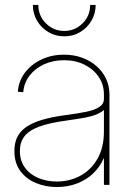

<svg xmlns="http://www.w3.org/2000/svg" viewBox="-20 -753 538 782"><path d="M211.4 8.8Q166.5 8.8 127 -7.3Q87.4 -23.4 63 -56.2Q38.6 -88.9 38.6 -138.2Q38.6 -169.4 49.6 -193.1Q60.5 -216.8 85.2 -234.6Q109.9 -252.4 150.4 -264.6Q190.9 -276.9 250.5 -284.7Q295.4 -290.5 329.6 -297.4Q363.8 -304.2 383.5 -316.7Q403.3 -329.1 403.3 -350.1V-368.2Q403.3 -408.7 381.8 -440.2Q360.4 -471.7 323.7 -489.7Q287.1 -507.8 240.7 -507.8Q195.8 -507.8 159.2 -491Q122.6 -474.1 100.1 -444.6Q77.6 -415 74.7 -377.4L52.7 -379.4Q55.7 -422.9 81.3 -456.8Q106.9 -490.7 148.4 -510.5Q189.9 -530.3 240.7 -530.3Q280.8 -530.3 314.2 -518.1Q347.7 -505.9 372.8 -483.9Q397.9 -461.9 411.9 -432.4Q425.8 -402.8 425.8 -368.2V0H403.3V-107.4H401.9Q386.7 -72.3 358.9 -46.1Q331.1 -20 293.5 -5.6Q255.9 8.8 211.4 8.8ZM211.4 -13.7Q264.2 -13.7 307.6 -37.4Q351.1 -61 377.2 -106.7Q403.3 -152.3 403.3 -218.3V-304.7Q392.6 -295.9 378.9 -289.6Q365.2 -283.2 347.2 -278.6Q329.1 -273.9 305.9 -270.3Q282.7 -266.6 252.4 -262.2Q182.1 -252.9 139.9 -237.3Q97.7 -221.7 79.3 -197.5Q61 -173.3 61 -138.2Q61 -98.6 81.3 -70.6Q101.6 -42.5 136 -28.1Q170.4 -13.7 211.4 -13.7ZM241.7 -605Q206.1 -605 177 -622.3Q147.9 -639.6 130.9 -668.7Q113.8 -697.8 113.8 -732.9H136.2Q136.2 -688.5 167.2 -657.7Q198.2 -627 241.7 -627Q285.2 -627 316.2 -657.7Q347.2 -688.5 347.2 -732.9H369.6Q369.6 -697.8 352.5 -668.7Q335.4 -639.6 306.6 -622.3Q277.8 -605 241.7 -605Z"/></svg>

Font: Inter 28pt Thin
Style: Regular
Weight: 250
Designer: Rasmus Andersson
Foundry: rsms
Version: Version 4.001;git-66647c0bb